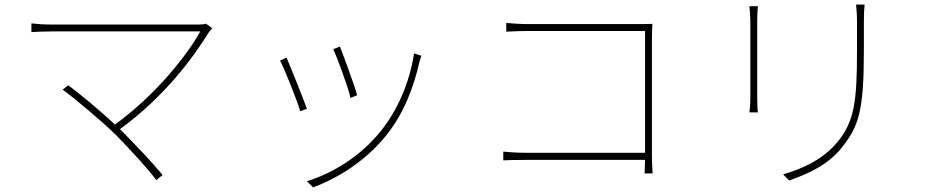

<svg xmlns="http://www.w3.org/2000/svg" viewBox="-20 -761 4040 837"><path d="M490 -168C552 -104 628 -22 661 24L689 2C651 -45 574 -126 514 -187L503 -198C695 -338 818 -504 889 -618C893 -624 899 -632 905 -638L878 -658C871 -655 859 -654 843 -654C750 -654 244 -654 205 -654C170 -654 145 -656 117 -659V-621C135 -622 167 -624 205 -624C244 -624 762 -624 853 -624C801 -528 662 -349 481 -218C411 -284 310 -367 277 -389L253 -370C300 -337 429 -229 490 -168Z M1462 -558 1433 -547C1450 -510 1499 -377 1508 -334L1537 -346C1526 -387 1477 -520 1462 -558ZM1817 -518 1785 -528C1765 -398 1711 -276 1637 -186C1555 -85 1440 -9 1318 29L1345 56C1451 16 1571 -56 1663 -170C1738 -263 1782 -374 1809 -493C1811 -499 1814 -510 1817 -518ZM1229 -510 1201 -497C1216 -470 1274 -327 1289 -276L1318 -287C1300 -336 1244 -476 1229 -510Z M2174 -100V-62C2195 -63 2229 -64 2272 -64H2792L2790 -5H2825C2825 -5 2822 -43 2822 -80V-595C2822 -612 2823 -636 2824 -657C2801 -656 2783 -656 2763 -656H2282C2252 -656 2216 -658 2187 -661V-623C2206 -624 2251 -626 2283 -626H2792V-95H2271C2233 -95 2191 -98 2174 -100Z M3749 -741H3712C3714 -720 3716 -695 3716 -668C3716 -641 3716 -568 3716 -541C3716 -320 3705 -232 3631 -142C3568 -66 3478 -25 3394 -1L3420 26C3493 0 3590 -39 3653 -122C3723 -211 3746 -277 3746 -542C3746 -568 3746 -640 3746 -668C3746 -695 3747 -720 3749 -741ZM3284 -734H3247C3249 -719 3251 -684 3251 -667C3251 -651 3251 -365 3251 -337C3251 -309 3249 -284 3247 -271H3284C3282 -284 3281 -311 3281 -337C3281 -365 3281 -651 3281 -667C3281 -683 3282 -719 3284 -734Z"/></svg>

Font: Harano Aji Gothic KR ExtraLight
Style: Regular
Weight: 250
Foundry: Masamichi Hosoda
Version: HaranoAjiGothicKR-ExtraLight version 20220220;ttx 4.29.1